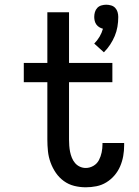

<svg xmlns="http://www.w3.org/2000/svg" viewBox="-20 -787 588 815"><path d="M421 -565 380 -602Q393 -615 402.5 -631Q412 -647 417 -665Q409 -667 401.5 -671.5Q394 -676 389 -683Q384 -690 382 -698.5Q380 -707 380 -715Q380 -726 383 -736Q386 -746 393 -753.5Q400 -761 410.5 -764Q421 -767 431 -767Q441 -767 451.5 -764Q462 -761 469 -753.5Q476 -746 479 -736Q482 -726 482 -715Q482 -694 478.5 -673.5Q475 -653 467 -634Q459 -615 447.5 -597.5Q436 -580 421 -565ZM344 8Q319 8 295 2Q271 -4 251 -18.5Q231 -33 217 -53.5Q203 -74 194.5 -97.5Q186 -121 183.5 -145.5Q181 -170 181 -195V-438H81V-520H181V-735H273V-520H457V-438H273V-195Q273 -182 274 -168.5Q275 -155 277.5 -142.5Q280 -130 285 -117.5Q290 -105 298.5 -95Q307 -85 319 -79.5Q331 -74 344 -74Q361 -74 376.5 -83Q392 -92 400 -107.5Q408 -123 411.5 -140Q415 -157 415 -174V-180H507V-170Q507 -147 503 -124.5Q499 -102 490 -81Q481 -60 466 -42.5Q451 -25 431.5 -13Q412 -1 389.5 3.5Q367 8 344 8Z"/></svg>

Font: Iosevka Semi-Condensed Medium
Style: Regular
Weight: 500
Monospace: yes
Designer: Belleve Invis
Foundry: Belleve Invis
Version: Version 27.3.5